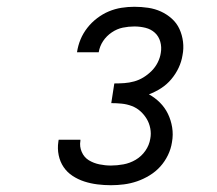

<svg xmlns="http://www.w3.org/2000/svg" viewBox="-20 -863 640 566"><path d="M307 -317Q287 -317 267 -319.5Q247 -322 228.5 -328Q210 -334 194 -344.5Q178 -355 167.5 -370.5Q157 -386 153 -405.5Q149 -425 152 -445Q152 -447 152.5 -448.5Q153 -450 153 -451H217Q217 -450 217 -449.5Q217 -449 217 -448Q214 -431 221 -415Q228 -399 242 -390.5Q256 -382 273 -378.5Q290 -375 307 -375Q325 -375 344 -378.5Q363 -382 380 -392Q397 -402 408.5 -418.5Q420 -435 423 -454Q426 -469 423 -484.5Q420 -500 412.5 -512.5Q405 -525 394 -535Q383 -545 368.5 -550.5Q354 -556 338.5 -557.5Q323 -559 308 -559L317 -617Q332 -617 346.5 -618Q361 -619 375.5 -623Q390 -627 403 -635Q416 -643 427 -654Q438 -665 445 -679Q452 -693 454 -707Q457 -724 452.5 -740Q448 -756 436.5 -766.5Q425 -777 409 -781Q393 -785 376 -785Q359 -785 342 -781.5Q325 -778 309.5 -767.5Q294 -757 284 -742Q274 -727 271 -709H207Q210 -729 217.5 -747Q225 -765 237.5 -781Q250 -797 266.5 -809.5Q283 -822 301 -829.5Q319 -837 338 -840Q357 -843 376 -843Q397 -843 417 -840Q437 -837 454.5 -829Q472 -821 486.5 -808Q501 -795 509 -777.5Q517 -760 519.5 -740Q522 -720 518 -700Q515 -681 506.5 -663Q498 -645 485 -629.5Q472 -614 455 -603Q438 -592 419 -585Q437 -575 451.5 -560.5Q466 -546 475 -527.5Q484 -509 487.5 -487.5Q491 -466 487 -444Q484 -424 475 -405.5Q466 -387 452.5 -372Q439 -357 421 -346Q403 -335 384 -328.5Q365 -322 345.5 -319.5Q326 -317 307 -317Z"/></svg>

Font: Iosevka Slab LtExObl
Style: Regular
Weight: 300
Width: 7
Italic angle: -9°
Monospace: yes
Designer: Belleve Invis
Foundry: Belleve Invis
Version: Version 11.1.0; ttfautohint (v1.8.3)